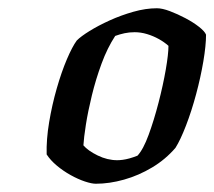

<svg xmlns="http://www.w3.org/2000/svg" viewBox="-20 -795 519 465"><path d="M212 -350Q202 -350 185.5 -355.5Q169 -361 151 -371Q133 -381 117.5 -394Q102 -407 93 -421Q92 -457 99 -499Q106 -541 117.5 -581Q129 -621 142 -651.5Q155 -682 166 -697Q176 -707 197 -720Q218 -733 245.5 -745.5Q273 -758 303 -766.5Q333 -775 360 -775Q373 -775 391.5 -768Q410 -761 429 -751Q448 -741 462 -730Q476 -719 479 -711Q479 -685 472.5 -646.5Q466 -608 455 -567Q444 -526 430.5 -491Q417 -456 405 -437Q381 -409 348.5 -389.5Q316 -370 280.5 -360Q245 -350 212 -350ZM264 -407Q270 -407 277.5 -408Q285 -409 294 -411.5Q303 -414 313 -418Q327 -433 340 -468.5Q353 -504 364 -546.5Q375 -589 381.5 -626.5Q388 -664 388 -684Q378 -693 364.5 -700.5Q351 -708 336 -712.5Q321 -717 306 -717Q293 -717 281.5 -714.5Q270 -712 259 -708Q240 -679 226 -641Q212 -603 202.5 -564Q193 -525 188 -493Q183 -461 182 -443Q193 -430 216.5 -418.5Q240 -407 264 -407Z"/></svg>

Font: Texturina Medium 12pt Medium
Style: Italic
Weight: 500
Italic angle: -11°
Version: Version 1.002